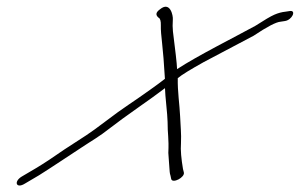

<svg xmlns="http://www.w3.org/2000/svg" viewBox="-20 -506 898 575"><path d="M848 -473 835 -471C824.5 -470 813 -467 801.6 -462C790.1 -457 771.7 -446 745.3 -429C683.5 -395 571.2 -339 510.3 -299C509.6 -318 505 -355 497.9 -412C496.8 -422 496.7 -434 497.6 -448C498.7 -458 490.2 -504 458.9 -478C446.4 -469 445.3 -461 454.9 -453C459.7 -451 462.1 -443 461.7 -430C461.2 -417 463 -398 465.6 -375C468.3 -352 471.1 -317 473.9 -270C462.5 -261 447.8 -250 429.3 -237C385.2 -205 345.8 -181 299.3 -145C238.5 -99 240.9 -103 172.3 -58C140.7 -36 112.4 -17 85.5 -1C70.1 8 56.1 16 44.7 23C20.3 38 28.5 60 54.3 44C68.3 36 82.7 27 96.7 19C116.6 7 202.3 -50 223.8 -64C253.6 -84 276.3 -96 310.3 -123C330 -138 358 -159 396.7 -186C418.8 -201 456.9 -229 474.1 -242C474.3 -220 481.7 -163 481.9 -141C481.7 -104 486.2 -93 484.1 -48L487.4 -2C488 5 488 13 490.6 20L492.7 30C496.3 45 534.9 25 530.5 10L528 0C523 -30 520.3 -56 522 -77C523.5 -106 520.3 -131 519.4 -158C517.9 -192 511.5 -232 512.4 -272C524.3 -282 550.6 -298 590 -320C638.9 -346 692.7 -374 739.6 -399C779.9 -426 806.8 -440 820.2 -441L833.2 -443C854.7 -446 868.5 -476 848 -473Z"/></svg>

Font: MewTooHand
Style: UltimateItaWide
Weight: 400
Designer: Mew Too, Robert Jablonski
Version: Version 0.77